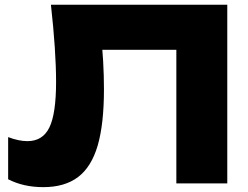

<svg xmlns="http://www.w3.org/2000/svg" viewBox="-20 -770 1043 806"><path d="M934.1 -750V0H720.3V-657.3L816.6 -560.9H313.2L403 -631.2Q416.4 -510.9 416.4 -395.1Q416.4 -249.5 390.2 -159.4Q363.9 -69.4 307.9 -26.9Q251.8 15.6 161.7 15.6Q78.2 15.6 14.2 -17.5V-194.5Q58.2 -177.5 95.2 -177.5Q159.5 -177.5 187.4 -235.2Q215.4 -292.8 215.4 -425.8Q215.4 -555.7 193.8 -750Z"/></svg>

Font: Unbounded Variable
Style: Regular
Weight: 400
Designer: Luke Prowse, Jean-Baptiste Morizot, Fátima Lázaro, Florian Runge
Foundry: NaN
Version: Version 1.600;FEAKit 1.0